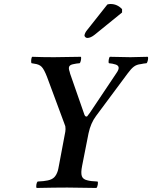

<svg xmlns="http://www.w3.org/2000/svg" viewBox="-20 -928 753 950"><path d="M386.2 -106.9Q379.4 -72.8 384.8 -56.9Q390.1 -41 411.1 -36.1Q427.2 -31.2 462.9 -29.8Q465.8 -25.4 463.6 -13.7Q461.4 -2 457 2Q363.3 0 313 0Q254.9 0 161.1 2Q158.2 -2.9 159.9 -14.2Q161.6 -25.4 166 -29.8Q198.2 -31.2 215.8 -35.2Q236.8 -39.6 248 -50.5Q259.3 -61.5 266.1 -83Q267.6 -88.4 268.8 -94.5Q270 -100.6 271.5 -108.4Q272.9 -116.2 273.9 -121.1L299.8 -258.8Q304.2 -278.3 304.2 -289.1Q304.2 -291.5 303.7 -296.4Q303.2 -301.3 303.2 -303.2Q301.8 -307.6 298.3 -316.7Q294.9 -325.7 293 -331.1L212.9 -546.9Q198.7 -584 186.5 -596.9Q174.3 -609.9 149.9 -612.8Q147.9 -613.3 143.1 -614Q138.2 -614.7 136.2 -615.2Q133.3 -619.1 134.3 -630.9Q135.3 -642.6 139.2 -647Q189 -645 247.1 -645Q292 -645 379.9 -647Q382.8 -643.6 380.6 -631.1Q378.4 -618.7 374 -615.2Q358.9 -614.3 339.8 -609.9Q325.2 -606.4 322 -597.7Q318.8 -588.9 324.2 -574.2Q324.7 -572.3 325.7 -568.6Q326.7 -564.9 327.1 -563L397.9 -359.9Q402.8 -348.6 411.1 -352.1Q416.5 -360.4 424.8 -370.1L557.1 -567.9Q579.6 -600.1 551.8 -608.9Q536.6 -613.8 519 -615.2Q516.1 -618.7 517.8 -631.1Q519.5 -643.6 523.9 -647Q600.1 -645 625 -645Q653.3 -645 710.9 -647Q714.4 -643.1 711.9 -631.1Q709.5 -619.1 705.1 -615.2Q689.5 -613.8 676.8 -610.8Q656.7 -608.9 642.8 -598.6Q628.9 -588.4 611.8 -564.9L455.1 -354Q428.7 -318.8 418 -268.1ZM511.2 -905.8Q518.6 -908.2 526.9 -908.2Q560.1 -908.2 584 -882.8V-866.2L449.2 -756.8Q428.7 -740.2 412.1 -740.2Q406.2 -740.2 402.1 -744.4Q397.9 -748.5 397.9 -752.9Q399.9 -765.1 409.2 -776.9Z"/></svg>

Font: Common Serif SemiBold
Style: Italic
Weight: 600
Italic angle: -12°
Designer: Philipp H. Poll, Khaled Hosny
Foundry: Stefan Peev, Context Ltd.
Version: Version 1.026